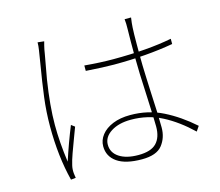

<svg xmlns="http://www.w3.org/2000/svg" viewBox="-109 -900 1218 1064"><g transform="rotate(-15 500.0 -367.5)"><path d="M571 -560Q770 -560 908 -587V-557Q755 -530 568 -530Q510 -530 407 -537V-568Q497 -560 571 -560ZM720 -702Q718 -670 718 -603V-542Q718 -489 721 -417.5Q724 -346 725 -323Q732 -197 732 -125Q732 -67 699 -25Q666 17 582 17Q488 17 440 -16.5Q392 -50 392 -108Q392 -143 415 -172.5Q438 -202 480.5 -219.5Q523 -237 581 -237Q683 -237 768 -194.5Q853 -152 933 -81L914 -53Q837 -127 756 -169Q675 -211 578 -211Q508 -211 463.5 -182.5Q419 -154 419 -110Q419 -64 459.5 -37.5Q500 -11 569 -11Q641 -11 672.5 -43.5Q704 -76 704 -138Q704 -176 698 -306Q690 -462 690 -540V-629Q690 -681 691 -701V-731Q691 -742 689 -758H726Q721 -724 720 -702ZM216 -710 212 -686Q195 -595 187 -547Q164 -401 164 -291Q164 -192 180 -77Q213 -178 250 -269L270 -254L246 -190Q232 -153 218.5 -115.5Q205 -78 199 -51Q194 -30 196 -7L198 8Q199 11 199 14.5Q199 18 200 21L172 24Q136 -118 136 -290Q136 -374 146.5 -456.5Q157 -539 175 -645L186 -714Q190 -739 190 -759L227 -755Q224 -745 221 -732.5Q218 -720 216 -710Z"/></g></svg>

Font: Merged Yaku Han JP Thin
Style: Regular
Weight: 250
Designer: Ryoko NISHIZUKA 西塚涼子 (kana, bopomofo & ideographs); Paul D. Hunt (Latin, Greek & Cyrillic); Sandoll Communications 산돌커뮤니
Foundry: Adobe
Version: Version 2.004